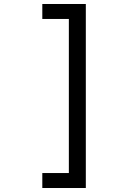

<svg xmlns="http://www.w3.org/2000/svg" viewBox="-20 -777 650 962"><path d="M410 -757H192V-682H325V90H192V165H410Z"/></svg>

Font: Necto Mono
Style: Regular
Weight: 400
Designer: Marco Condello
Foundry: Collletttivo
Version: Version 1.300;Glyphs 3.2 (3217)